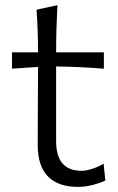

<svg xmlns="http://www.w3.org/2000/svg" viewBox="-20 -722 464 753"><path d="M285.4 11Q316 11 346.9 2.5Q377.7 -6.1 393.2 -13.9L386.3 -80.2Q367 -68 342.2 -60.1Q317.4 -52.1 300.9 -52.1Q249.8 -52.1 224.9 -81.3Q200.1 -110.5 200.1 -168.6V-461.4Q245.8 -460.7 293.5 -458.6Q341.1 -456.5 387.4 -452.6V-516.8H200.1Q200.2 -567.7 201.4 -608.9Q202.6 -650 205.2 -701.7L123.4 -684Q126.3 -640.9 127.7 -601Q129.1 -561.1 129.3 -516.8H27V-452.6L129.3 -459.6Q129.2 -398.8 128.5 -319.5Q127.9 -240.2 127.9 -154.3Q127.9 -70.5 168.3 -29.7Q208.7 11 285.4 11Z"/></svg>

Font: Pinar-VF-FD
Style: Regular
Weight: 300
Designer: Amin Abedi
Version: Version 3.0